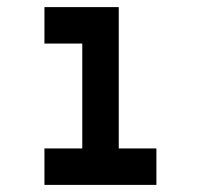

<svg xmlns="http://www.w3.org/2000/svg" viewBox="-20 -520 565 540"><path d="M105 -500H314V-102.5H419.9V0H105V-102.5H211.4V-397.5H105Z"/></svg>

Font: Anka/Coder Condensed
Style: Bold
Weight: 700
Width: 4
Monospace: yes
Version: Version 001.100